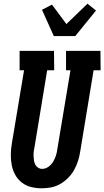

<svg xmlns="http://www.w3.org/2000/svg" viewBox="-20 -1010 564 1038"><path d="M206 8Q176 8 148 1Q120 -6 98 -23Q76 -40 62.5 -64.5Q49 -89 43.5 -117Q38 -145 38.5 -174.5Q39 -204 44 -234L110 -630H86V-735H272L273 -630H235L167 -217Q164 -204 162.5 -191.5Q161 -179 161.5 -167Q162 -155 163.5 -143Q165 -131 170.5 -120.5Q176 -110 186 -103.5Q196 -97 208 -97Q226 -97 242 -108.5Q258 -120 267.5 -136Q277 -152 282.5 -169.5Q288 -187 290 -204L361 -630H337V-735H523L524 -630H486L413 -187Q409 -162 401 -137.5Q393 -113 380 -90Q367 -67 347.5 -47.5Q328 -28 305 -15Q282 -2 256.5 3Q231 8 206 8ZM271 -815 207 -957 261 -985 339 -880 453 -990 499 -953 387 -815Z"/></svg>

Font: Iosevka Curly Slab Extrabold
Style: Italic
Weight: 800
Italic angle: -9°
Monospace: yes
Designer: Belleve Invis
Foundry: Belleve Invis
Version: Version 22.1.2; ttfautohint (v1.8.4)